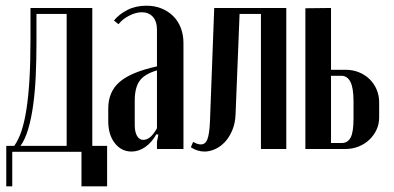

<svg xmlns="http://www.w3.org/2000/svg" viewBox="-20 -523 1382 674"><path d="M2 131V-11H30Q45 -32 55.5 -63.5Q66 -95 73 -140.5Q80 -186 83.5 -246Q87 -306 87 -384V-495H304V-11H356V131H266V10H23V131ZM214 -11V-474H108V-373Q108 -313 105.5 -257.5Q103 -202 96.5 -154.5Q90 -107 79 -70Q68 -33 52 -11Z M360 -142Q360 -201 400 -235.5Q440 -270 531 -290V-419Q531 -448 516.5 -464Q502 -480 478 -480Q457 -480 433.5 -468Q410 -456 396 -438L380 -451Q399 -474 428 -488.5Q457 -503 494 -503Q523 -503 546.5 -493.5Q570 -484 587.5 -467Q605 -450 614.5 -425.5Q624 -401 624 -372V0H531V-25L536 -50L529 -52Q513 -23 490 -7Q467 9 442 9Q406 9 383 -20.5Q360 -50 360 -98ZM483 -32Q509 -32 531 -73V-276Q487 -263 470 -239Q453 -215 453 -170V-84Q453 -60 461 -46Q469 -32 483 -32Z M658 -25Q673 -16 685 -16Q701 -16 708 -34Q715 -52 717 -95L732 -495H985V0H896V-474H821L807 -123Q806 -91 795.5 -66Q785 -41 769.5 -24.5Q754 -8 735 0.5Q716 9 698 9Q673 9 650 -6Z M1194 -278Q1218 -278 1239.5 -269.5Q1261 -261 1277 -245.5Q1293 -230 1302 -209Q1311 -188 1311 -164V-111Q1311 -87 1301.5 -67Q1292 -47 1276 -32Q1260 -17 1238.5 -8.5Q1217 0 1193 0H1052V-494L1142 -495V-278ZM1221 -167Q1221 -215 1210 -236Q1199 -257 1178 -257H1142V-21H1180Q1200 -21 1210.5 -39.5Q1221 -58 1221 -107Z"/></svg>

Font: Moniqa Narrow Heading
Style: Bold
Weight: 700
Width: 4
Designer: Rajesh Rajput
Foundry: Rajesh Rajput
Version: Version 1.000